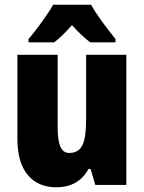

<svg xmlns="http://www.w3.org/2000/svg" viewBox="-20 -852 611 816"><path d="M367 -832H206C185 -794 132 -721 101 -686V-672H210C232 -688 256 -712 286 -745C315 -713 340 -689 364 -672H471V-686C433 -733 392 -787 367 -832ZM517 -619H346V-355C346 -260 337 -202 274 -202C238 -202 225 -240 225 -314V-619H54V-259C54 -126 118 -56 219 -56C281 -56 327 -81 356 -134H365L385 -66H517Z"/></svg>

Font: Noto Sans Malayalam UI Condensed Black
Style: Regular
Weight: 900
Width: 3
Designer: Jelle Bosma - Monotype Design Team
Foundry: Monotype Imaging Inc.
Version: Version 2.104